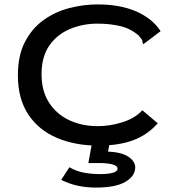

<svg xmlns="http://www.w3.org/2000/svg" viewBox="-20 -649 790 869"><path d="M425 10Q320 10 237.5 -25Q155 -60 108 -131Q61 -202 61 -308Q61 -398 93 -459.5Q125 -521 177.5 -558.5Q230 -596 294 -612.5Q358 -629 422 -629Q524 -629 597 -597Q670 -565 707 -508L637 -455L629 -449L625 -456Q626 -464 622 -470Q618 -476 608 -488Q571 -520 524 -531Q477 -542 421 -542Q354 -542 296 -517.5Q238 -493 203 -442.5Q168 -392 168 -313Q168 -237 202 -184.5Q236 -132 293.5 -105Q351 -78 423 -78Q478 -78 535 -96Q592 -114 624 -150L694 -91Q647 -38 582 -14Q517 10 425 10ZM414 200Q373 200 334 192Q295 184 257 165L294 108Q325 126 360 132.5Q395 139 433 139Q469 139 490.5 133Q512 127 512 114Q512 101 488.5 95Q465 89 432 89H380L396 0H476L469 37Q532 40 562 61Q592 82 592 108Q592 148 547.5 174Q503 200 414 200Z"/></svg>

Font: Inconsolata ExtraExpanded SemiBold
Style: Regular
Weight: 600
Width: 8
Monospace: yes
Designer: Raph Levien, Cyreal, Brenton Simpson
Foundry: Raph Levien, Cyreal, Google
Version: Version 3.001; ttfautohint (v1.8.2.53-6de2)